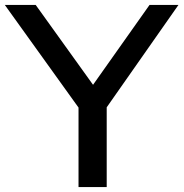

<svg xmlns="http://www.w3.org/2000/svg" viewBox="-36 -760 746 780"><path d="M283 0V-323L-16.5 -740H109L342 -415.5L571.5 -740H689L397.5 -324V0Z"/></svg>

Font: Encode Sans Exp Md
Style: Regular
Weight: 500
Width: 7
Designer: Multiple Designers
Foundry: Impallari Type
Version: Version 3.002; ttfautohint (v1.8.3) -l 8 -r 50 -G 200 -x 14 